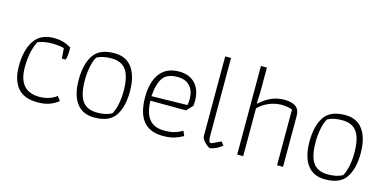

<svg xmlns="http://www.w3.org/2000/svg" viewBox="-66 -1027 2814 1396"><g transform="rotate(15 1340.5 -329.0)"><path d="M58 -211Q58 -332 105 -403Q152 -474 253 -474Q328 -474 384 -437V-413Q384 -368 374 -344H346L340 -422Q295 -432 250 -432Q188 -432 143 -413Q102 -333 102 -213Q102 -125 141 -79Q180 -33 259 -33Q334 -33 388 -74L412 -42Q381 -17 344 -4Q307 9 257 9Q154 9 106 -48.5Q58 -106 58 -211Z M504 -227Q504 -345 549 -413Q594 -481 706 -481Q796 -481 841 -417.5Q886 -354 886 -242Q886 -125 841 -58Q796 9 684 9Q594 9 549 -53Q504 -115 504 -227ZM804 -55Q821 -83 831 -130.5Q841 -178 841 -231Q841 -338 806.5 -388.5Q772 -439 694 -439Q626 -439 585 -415Q568 -387 558 -338.5Q548 -290 548 -236Q548 -130 582.5 -80.5Q617 -31 695 -31Q761 -31 804 -55Z M1003 -231Q1003 -345 1051.5 -409.5Q1100 -474 1197 -474Q1273 -474 1317 -427Q1361 -380 1361 -296Q1361 -286 1359 -260L1315 -214L1047 -215Q1049 -123 1086 -77Q1123 -31 1200 -31Q1244 -31 1274.5 -39.5Q1305 -48 1336 -66L1351 -30Q1317 -11 1283 -1Q1249 9 1199 9Q1003 9 1003 -231ZM1315 -254Q1320 -272 1320 -301Q1320 -362 1287.5 -397.5Q1255 -433 1193 -433Q1116 -433 1084 -387.5Q1052 -342 1046 -249Z M1489 -69V-667H1533V-80Q1533 -62 1535 -52.5Q1537 -43 1543 -32H1558L1624 -63L1644 -38Q1606 -2 1552 7Q1529 -5 1509 -27Q1489 -49 1489 -69Z M1758 -667H1803V-485L1799 -397H1805Q1888 -474 1986 -474Q2044 -474 2073.5 -452.5Q2103 -431 2103 -383V0H2058V-420Q2020 -433 1977 -433Q1928 -433 1881.5 -413Q1835 -393 1803 -360V0H1758Z M2241 -227Q2241 -345 2286 -413Q2331 -481 2443 -481Q2533 -481 2578 -417.5Q2623 -354 2623 -242Q2623 -125 2578 -58Q2533 9 2421 9Q2331 9 2286 -53Q2241 -115 2241 -227ZM2541 -55Q2558 -83 2568 -130.5Q2578 -178 2578 -231Q2578 -338 2543.5 -388.5Q2509 -439 2431 -439Q2363 -439 2322 -415Q2305 -387 2295 -338.5Q2285 -290 2285 -236Q2285 -130 2319.5 -80.5Q2354 -31 2432 -31Q2498 -31 2541 -55Z"/></g></svg>

Font: Athiti Light
Style: Regular
Weight: 300
Designer: CadsonDemak Team
Foundry: CadsonDemak
Version: Version 1.033